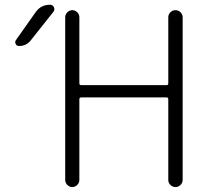

<svg xmlns="http://www.w3.org/2000/svg" viewBox="-20 -796 862 795"><path d="M187.5 -776.4Q198.2 -776.4 203.1 -766.1Q208 -755.9 201.2 -747.1L107.4 -628.9Q88.9 -605.5 58.6 -605.5Q48.8 -605.5 44.9 -614.3Q43 -618.2 43 -621.1Q43 -626 45.9 -629.9L127.9 -746.1Q149.4 -776.4 187.5 -776.4ZM308.6 -724.6V-451.2Q308.6 -443.4 316.4 -443.4H669.9Q676.8 -443.4 676.8 -451.2V-724.6Q676.8 -736.3 685.5 -745.1Q694.3 -753.9 706.5 -753.9Q718.8 -753.9 727.5 -745.1Q736.3 -736.3 736.3 -724.6V-50.8Q736.3 -39.1 727.5 -30.3Q718.8 -21.5 706.5 -21.5Q694.3 -21.5 685.5 -30.3Q676.8 -39.1 676.8 -50.8V-384.8Q676.8 -392.6 669.9 -392.6H316.4Q308.6 -392.6 308.6 -384.8V-50.8Q308.6 -39.1 299.8 -30.3Q291 -21.5 279.3 -21.5Q267.6 -21.5 258.8 -30.3Q250 -39.1 250 -50.8V-724.6Q250 -736.3 258.8 -745.1Q267.6 -753.9 279.3 -753.9Q291 -753.9 299.8 -745.1Q308.6 -736.3 308.6 -724.6Z"/></svg>

Font: Gen Jyuu Gothic P Light
Style: Regular
Weight: 200
Designer: [Source Han Sans]
Ryoko NISHIZUKA  (kana & ideographs); Paul D. Hunt (Latin, Greek & Cyrillic); Wenlong ZHANG  (bopomofo
Version: Version 1.002.20150607